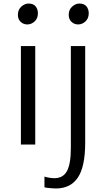

<svg xmlns="http://www.w3.org/2000/svg" viewBox="-20 -816 591 1084"><path d="M98 0V-556H179V0ZM134 -678Q112.5 -678 96.8 -692.5Q81 -707 81 -733Q81 -761 100.2 -778.5Q119.5 -796 141 -796Q168 -796 181 -780.2Q194 -764.5 194 -741Q194 -712.5 175.8 -695.2Q157.5 -678 134 -678ZM231 241V181Q238.5 184 255.8 187Q273 190 287 190Q336.5 190 358.2 149.5Q380 109 380 20V-556H461V-11Q461 124.5 419.8 186.2Q378.5 248 296 248Q287 248 273 247Q259 246 246.8 244.5Q234.5 243 231 241ZM421 -678Q399.5 -678 383.8 -692.5Q368 -707 368 -733Q368 -761 387.2 -778.5Q406.5 -796 428 -796Q455 -796 468 -780.2Q481 -764.5 481 -741Q481 -712.5 462.8 -695.2Q444.5 -678 421 -678Z"/></svg>

Font: Merriweather Sans Light
Style: Regular
Weight: 300
Designer: Eben Sorkin
Foundry: Eben Sorkin
Version: Version 2.001; ttfautohint (v1.8.3)